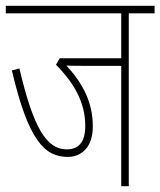

<svg xmlns="http://www.w3.org/2000/svg" viewBox="-20 -642 553 662"><path d="M424 -596H513V-622H0V-596H398V-441H186L173 -419C229 -362 274 -295 274 -208C274 -153 252 -127 210 -127C141 -127 95 -200 47 -406L21 -399C78 -155 135 -101 214 -101C257 -101 300 -130 300 -206C300 -291 264 -356 209 -416C224 -415 244 -415 262 -415H398V0H424Z"/></svg>

Font: Noto Sans Devanagari ExtraCondensed Thin
Style: Regular
Weight: 100
Width: 2
Designer: Jelle Bosma - Monotype Design Team
Foundry: Monotype Imaging Inc.
Version: Version 2.004